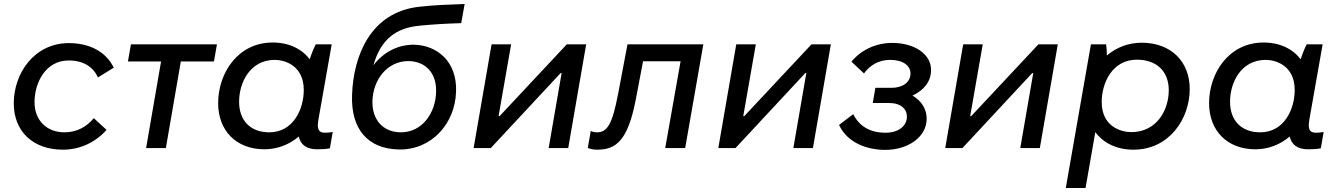

<svg xmlns="http://www.w3.org/2000/svg" viewBox="-20 -742 6706 962"><path d="M295 8C378 8 455 -26 514 -91L450 -150C416 -109 368 -79 303 -79C214 -79 153 -139 153 -230C153 -327 208 -439 324 -439C399 -439 447 -406 471 -354L550 -403C511 -483 429 -526 325 -526C152 -526 49 -375 49 -224C49 -84 145 8 295 8Z M621 -434H787L712 0H811L886 -434H1052L1067 -520H636Z M1569 6C1592 6 1612 5 1633 1L1647 -81C1634 -78 1622 -77 1608 -77C1575 -77 1567 -96 1576 -146L1642 -520H1562C1551 -498 1540 -471 1532 -445C1492 -497 1428 -529 1346 -529C1172 -529 1073 -376 1073 -225C1073 -88 1163 6 1305 6C1369 6 1429 -17 1477 -58C1486 -17 1516 6 1569 6ZM1357 -442C1405 -442 1502 -415 1502 -291C1502 -197 1451 -79 1329 -79C1236 -79 1178 -137 1178 -232C1178 -330 1234 -442 1357 -442Z M1979 7C2144 10 2261 -125 2265 -283C2271 -432 2172 -515 2055 -518C1970 -519 1898 -477 1851 -415C1888 -545 1963 -601 2079 -613C2150 -620 2218 -624 2291 -626L2308 -722C2226 -719 2159 -717 2079 -708C1835 -680 1751 -461 1744 -268C1737 -96 1822 4 1979 7ZM1987 -79C1900 -80 1844 -141 1846 -235C1849 -345 1922 -436 2026 -436C2115 -435 2168 -373 2165 -282C2163 -177 2096 -78 1987 -79Z M2353 0H2439L2789 -376H2794L2729 0H2827L2917 -520H2820L2483 -160H2478L2541 -520H2443Z M2972 8C3065 8 3126 -35 3166 -246L3202 -435H3390L3313 0H3413L3504 -520H3124L3077 -272C3048 -120 3023 -79 2971 -79C2960 -79 2949 -81 2940 -86L2925 -1C2939 5 2953 8 2972 8Z M3579 0H3665L4015 -376H4020L3955 0H4053L4143 -520H4046L3709 -160H3704L3767 -520H3669Z M4416 9C4527 9 4623 -54 4623 -147C4623 -195 4598 -236 4552 -263C4609 -290 4645 -333 4645 -392C4645 -472 4560 -527 4451 -527C4366 -527 4293 -490 4246 -433L4309 -374C4339 -416 4384 -442 4440 -442C4506 -442 4542 -412 4542 -374C4542 -328 4500 -302 4447 -302H4366L4353 -226H4434C4495 -226 4524 -195 4524 -158C4524 -110 4481 -77 4417 -77C4339 -77 4286 -109 4255 -170L4184 -116C4225 -28 4321 9 4416 9Z M4716 0H4802L5152 -376H5157L5092 0H5190L5280 -520H5183L4846 -160H4841L4904 -520H4806Z M5320 200H5419L5468 -80C5508 -26 5574 8 5659 8C5838 8 5941 -146 5941 -296C5941 -434 5847 -528 5700 -528C5635 -528 5574 -505 5526 -464C5526 -486 5524 -508 5522 -520H5446ZM5648 -80C5598 -80 5500 -107 5500 -231C5500 -325 5552 -443 5676 -443C5775 -443 5836 -385 5836 -290C5836 -192 5777 -80 5648 -80Z M6534 6C6557 6 6577 5 6598 1L6612 -81C6599 -78 6587 -77 6573 -77C6540 -77 6532 -96 6541 -146L6607 -520H6527C6516 -498 6505 -471 6497 -445C6457 -497 6393 -529 6311 -529C6137 -529 6038 -376 6038 -225C6038 -88 6128 6 6270 6C6334 6 6394 -17 6442 -58C6451 -17 6481 6 6534 6ZM6322 -442C6370 -442 6467 -415 6467 -291C6467 -197 6416 -79 6294 -79C6201 -79 6143 -137 6143 -232C6143 -330 6199 -442 6322 -442Z"/></svg>

Font: Fixel Display Medium
Style: Italic
Weight: 500
Italic angle: -10°
Designer: AlfaBravo + MacPaw
Foundry: Kyrylo Tkachov, Marchela Mozhyna, Serhii Makarenko, Maria Weinstein, Zakhar Kryvoshyya
Version: Version 1.210;Glyphs 3.2 (3217)